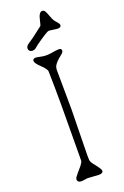

<svg xmlns="http://www.w3.org/2000/svg" viewBox="-187 -1053 714 1110"><g transform="rotate(-20 170.0 -497.5)"><path d="M147.5 -0.5 111.8 4.4Q85 4.4 85 -16.1Q85.9 -24.4 92 -31.7Q98.1 -39.1 104.5 -47.1Q110.8 -55.2 118.9 -64.2Q127 -73.2 133.3 -81.1Q147.9 -100.1 147.9 -108.4L149.9 -448.2Q149.9 -564.9 147.5 -656.7Q147.5 -671.9 114.3 -703.1Q85.9 -730 85.9 -744.1Q85.9 -765.1 127.9 -754.4Q163.1 -745.6 196.5 -751.7Q230 -757.8 246.3 -757.8Q262.7 -757.8 262.7 -744.1Q262.7 -733.9 245.8 -720.9Q229 -708 218.5 -697.3Q208 -686.5 202.6 -677.7Q194.8 -665 194.8 -647L196.8 -408.2L191.9 -129.9V-115.2Q191.9 -108.4 192.6 -96.7Q193.4 -85 205.8 -69.3Q218.3 -53.7 227.5 -41Q242.7 -20.5 242.7 -11.7Q242.7 3.9 216.3 3.9ZM281.2 -871.6 232.9 -877.9Q225.1 -877.9 219.2 -875.2Q213.4 -872.6 198.7 -863.3Q184.1 -854 170.4 -844.7Q136.2 -821.3 130.4 -815.4Q116.7 -801.8 103.5 -801.8Q90.3 -801.8 84.2 -808.1Q78.1 -814.5 78.1 -822.3Q78.1 -839.4 97.2 -850.1Q115.7 -860.8 190.4 -918.9Q195.3 -921.9 200.7 -950.2Q210.9 -999 231 -999Q242.2 -999 247.6 -990.2Q252.9 -981.4 257.8 -968.3Q262.7 -955.1 269 -939.7Q275.4 -924.3 284.7 -914.6Q303.2 -895 303.2 -886.7Q303.2 -871.6 281.2 -871.6Z"/></g></svg>

Font: Snowburst One
Style: Regular
Weight: 400
Designer: Annet Stirling
Foundry: Annet Stirling
Version: Version 1.001